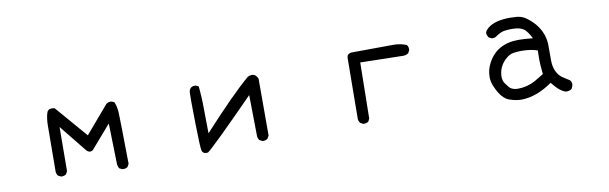

<svg xmlns="http://www.w3.org/2000/svg" viewBox="-41 -894 4082 1287"><g transform="rotate(-10 2000.0 -251.0)"><path d="M720 21H714L694 12Q685 0 683 -16L676 -297L540 -140Q531 -133 521 -133Q508 -133 495 -147L347 -331L345 -31L335 -12Q323 -2 306 -2H300L280 -12Q271 -23 269 -39Q271 -312 271.5 -356.5Q272 -401 282 -436Q289 -463 317 -463Q326 -463 337 -460L524 -243L683 -429Q697 -439 711 -439Q725 -439 739 -429Q752 -396 754 -356.5Q756 -317 760 -8L749 12Q737 21 720 21Z M1287 11Q1261 11 1256 -12.5Q1251 -36 1248 -193Q1246 -287 1246 -346L1247 -409Q1252 -446 1287 -446H1294L1313 -437Q1321 -358 1321 -278Q1321 -198 1323 -116Q1534 -347 1649 -444Q1664 -451 1676 -451Q1703 -451 1717 -419V-31L1706 -12Q1694 -2 1677 -2H1671L1651 -12Q1642 -23 1640 -40L1636 -321Q1347 -27 1298 10Z M2362 2H2356L2337 -8Q2327 -20 2325 -35L2329 -454Q2331 -479 2358 -483L2646 -485Q2694 -485 2735 -468Q2745 -456 2745 -439V-433L2735 -413Q2720 -401 2700 -401L2407 -407L2401 -27L2392 -8Q2380 2 2362 2Z M3427 26Q3393 26 3351 12Q3297 -4 3259 -93Q3244 -125 3244 -160Q3244 -211 3269 -256Q3331 -372 3478 -372Q3516 -372 3575 -366Q3557 -403 3536 -425Q3509 -452 3446 -452Q3428 -452 3400 -449Q3372 -446 3339 -423Q3327 -413 3310 -413H3304L3284 -423Q3274 -437 3272 -454Q3274 -470 3296 -488Q3345 -528 3448 -528Q3466 -528 3491.5 -526Q3517 -524 3540 -512.5Q3563 -501 3595.5 -469.5Q3628 -438 3647.5 -397Q3667 -356 3669 -308V-199Q3669 -155 3684.5 -123Q3700 -91 3726 -74Q3752 -57 3771 -45Q3782 -33 3782 -16Q3782 -8 3771 14Q3756 25 3733 25Q3692 16 3640 -51Q3530 26 3427 26ZM3418 -50Q3481 -50 3538 -81L3599 -118Q3592 -183 3592 -218L3593 -280Q3546 -296 3483 -296Q3460 -296 3430.5 -292Q3401 -288 3371 -259Q3323 -212 3323 -146Q3323 -136 3327 -121Q3331 -106 3357 -75Q3377 -50 3418 -50Z"/></g></svg>

Font: Xiaolai Mono SC
Style: Regular
Weight: 400
Monospace: yes
Designer: LXGW / Nozomi Seto
Version: Version 3.113;September 30, 2024